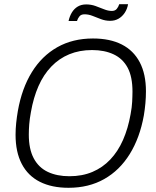

<svg xmlns="http://www.w3.org/2000/svg" viewBox="-20 -881 740 913"><path d="M306 12Q226 12 169.5 -16.5Q113 -45 83.5 -101.5Q54 -158 54 -240Q54 -268 57 -296.5Q60 -325 65 -354Q84 -461 131.5 -538Q179 -615 252.5 -656.5Q326 -698 422 -698Q503 -698 559 -669.5Q615 -641 644.5 -585Q674 -529 674 -447Q674 -419 671.5 -390.5Q669 -362 664 -332Q645 -226 597 -148.5Q549 -71 475.5 -29.5Q402 12 306 12ZM310 -43Q371 -43 419.5 -63.5Q468 -84 504.5 -122.5Q541 -161 565 -215.5Q589 -270 601 -338Q604 -355 606 -369.5Q608 -384 608.5 -397Q609 -410 609.5 -422Q610 -434 610 -445Q610 -516 587 -559Q564 -602 520.5 -622.5Q477 -643 418 -643Q358 -643 309.5 -623Q261 -603 224 -564.5Q187 -526 163 -471.5Q139 -417 127 -348Q124 -332 122 -317.5Q120 -303 119 -290Q118 -277 117.5 -265Q117 -253 117 -241Q117 -172 140.5 -128Q164 -84 207.5 -63.5Q251 -43 310 -43ZM306 -781Q311 -804 322 -822Q333 -840 350 -850Q367 -860 390 -860Q413 -860 434 -852.5Q455 -845 474.5 -837Q494 -829 512 -829Q527 -829 535 -838.5Q543 -848 547 -861H589Q585 -838 573 -820Q561 -802 543.5 -792Q526 -782 504 -782Q481 -782 460 -790Q439 -798 420 -805.5Q401 -813 382 -813Q366 -813 358 -803.5Q350 -794 346 -781Z"/></svg>

Font: Archivo SemiCondensed ExtraLight
Style: Italic
Weight: 250
Width: 4
Italic angle: -10°
Designer: Hector Gatti
Foundry: Omnibus-Type
Version: Version 2.001